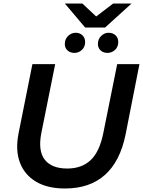

<svg xmlns="http://www.w3.org/2000/svg" viewBox="-20 -1066 816 1096"><path d="M351 10Q251 10 185.5 -29Q120 -68 93.5 -138.5Q67 -209 86 -305L165 -700H295L216 -307Q196 -205 235.5 -154.5Q275 -104 364 -104Q447 -104 498 -152.5Q549 -201 570 -308L649 -700H776L697 -299Q666 -145 579 -67.5Q492 10 351 10ZM593 -764Q570 -764 554.5 -778Q539 -792 539 -815Q539 -843 557.5 -861Q576 -879 600 -879Q624 -879 639.5 -864.5Q655 -850 655 -826Q655 -798 636.5 -781Q618 -764 593 -764ZM405 -764Q381 -764 365.5 -778Q350 -792 350 -815Q350 -843 369 -861Q388 -879 412 -879Q435 -879 450.5 -864.5Q466 -850 466 -826Q466 -798 447.5 -781Q429 -764 405 -764ZM466 -909 350 -1046H450L529 -972L626 -1046H731L580 -909Z"/></svg>

Font: Montserrat Thin SemiBold
Style: Italic
Weight: 600
Italic angle: -11.3°
Version: Version 9.000